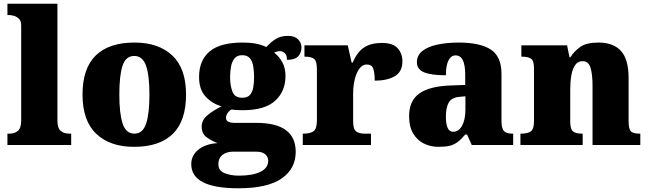

<svg xmlns="http://www.w3.org/2000/svg" viewBox="-20 -780 3489 1033"><path d="M20 0V-61H31Q59 -61 76.5 -76Q94 -91 94 -131V-643Q94 -668 81.5 -679.5Q69 -691 54 -695Q39 -699 31 -699H20V-760H289V-131Q289 -91 306.5 -76Q324 -61 352 -61H363V0Z M701 10Q572 10 498 -60Q424 -130 424 -271Q424 -412 495 -481.5Q566 -551 704 -551Q833 -551 907 -481.5Q981 -412 981 -271Q981 -130 910 -60Q839 10 701 10ZM703 -61Q748 -61 766 -114.5Q784 -168 784 -271Q784 -375 765.5 -427Q747 -479 702 -479Q657 -479 639.5 -427Q622 -375 622 -271Q622 -168 640 -114.5Q658 -61 703 -61Z M1262 233Q1009 233 1009 103Q1009 56 1047.5 25Q1086 -6 1151 -10Q1120 -21 1092.5 -41Q1065 -61 1065 -98Q1065 -133 1094.5 -158.5Q1124 -184 1172 -208Q1122 -222 1086.5 -260Q1051 -298 1051 -366Q1051 -455 1107.5 -503Q1164 -551 1285 -551Q1325 -551 1355 -545.5Q1385 -540 1413 -527Q1438 -554 1464 -570.5Q1490 -587 1530 -587Q1565 -587 1583.5 -568.5Q1602 -550 1602 -524Q1602 -498 1585 -478Q1568 -458 1524 -458Q1524 -485 1511 -495Q1498 -505 1488 -505Q1477 -505 1469 -502Q1461 -499 1455 -497Q1481 -477 1498.5 -446Q1516 -415 1516 -371Q1516 -289 1460.5 -238Q1405 -187 1285 -187Q1275 -187 1255 -188Q1235 -189 1227 -191Q1217 -188 1206.5 -174.5Q1196 -161 1196 -146Q1196 -131 1209 -125Q1222 -119 1239 -119H1359Q1571 -119 1571 37Q1571 128 1495 180.5Q1419 233 1262 233ZM1283 -254Q1311 -254 1324.5 -269Q1338 -284 1342.5 -309.5Q1347 -335 1347 -365Q1347 -396 1342.5 -423Q1338 -450 1324.5 -466.5Q1311 -483 1283 -483Q1256 -483 1242 -466Q1228 -449 1223 -422Q1218 -395 1218 -364Q1218 -320 1230.5 -287Q1243 -254 1283 -254ZM1265 165Q1339 165 1381 144.5Q1423 124 1423 84Q1423 65 1407.5 50.5Q1392 36 1358 36H1229Q1215 36 1197.5 42Q1180 48 1167.5 63Q1155 78 1155 104Q1155 138 1188 151.5Q1221 165 1265 165Z M1609 0V-61H1614Q1648 -61 1666.5 -73.5Q1685 -86 1685 -133V-407Q1685 -451 1670 -463Q1655 -475 1622 -475H1618V-536H1851L1872 -443H1877Q1903 -502 1940 -525.5Q1977 -549 2035 -549Q2094 -549 2119.5 -520.5Q2145 -492 2145 -450Q2145 -394 2104 -370Q2063 -346 1996 -346Q1996 -387 1988.5 -410Q1981 -433 1953 -433Q1930 -433 1913.5 -410.5Q1897 -388 1888.5 -352.5Q1880 -317 1880 -278V-128Q1880 -84 1896.5 -72.5Q1913 -61 1941 -61H1976V0Z M2339 10Q2296 10 2260 -8Q2224 -26 2202.5 -62.5Q2181 -99 2181 -155Q2181 -238 2236 -277Q2291 -316 2402 -320L2483 -323V-375Q2483 -431 2470 -456.5Q2457 -482 2431 -482Q2407 -482 2393 -455Q2379 -428 2379 -375Q2300 -375 2261.5 -391Q2223 -407 2223 -445Q2223 -483 2253.5 -506.5Q2284 -530 2335.5 -540.5Q2387 -551 2448 -551Q2563 -551 2620.5 -513.5Q2678 -476 2678 -383V-131Q2678 -91 2690.5 -76Q2703 -61 2737 -61H2741V0H2518L2493 -56H2483Q2461 -30 2441.5 -15.5Q2422 -1 2398.5 4.5Q2375 10 2339 10ZM2418 -71Q2448 -71 2466 -103.5Q2484 -136 2484 -191V-262L2453 -259Q2411 -256 2395 -229.5Q2379 -203 2379 -152Q2379 -71 2418 -71Z M2780 0V-61H2784Q2818 -61 2835.5 -73Q2853 -85 2853 -128V-412Q2853 -453 2837.5 -464Q2822 -475 2789 -475H2785V-536H3031L3044 -472H3049Q3068 -503 3101 -527Q3134 -551 3200 -551Q3280 -551 3321 -506Q3362 -461 3362 -360V-131Q3362 -85 3374.5 -73Q3387 -61 3421 -61H3425V0H3168V-317Q3168 -381 3157 -416Q3146 -451 3114 -451Q3089 -451 3074.5 -430Q3060 -409 3054 -375Q3048 -341 3048 -301V-125Q3048 -85 3063 -73Q3078 -61 3111 -61H3115V0Z"/></svg>

Font: Noto Serif Tamil Black
Style: Italic
Weight: 900
Italic angle: -12°
Designer: Indian Type Foundry, Tom Grace, and the Monotype Design Team
Foundry: Monotype Imaging Inc.
Version: Version 2.003; ttfautohint (v1.8.4.7-5d5b)